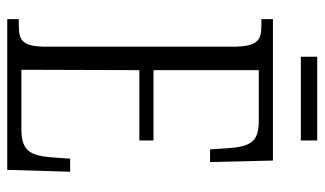

<svg xmlns="http://www.w3.org/2000/svg" viewBox="-198 -674 873 516"><g transform="rotate(90 238.0 -416.5)"><path d="M133 -789H358V-833H133ZM32 0H437L442 -169H407L403 -115C398 -63 386 -38 329 -38H168L169 -355H358V-393H169V-676H306C364 -676 375 -651 379 -590L382 -545H416L412 -714H32V-683H49C89 -683 106 -673 106 -604V-107C106 -42 91 -31 49 -31H32Z"/></g></svg>

Font: Noto Serif Hebrew ExtraCondensed Light
Style: Regular
Weight: 300
Width: 2
Designer: Monotype Design Team
Foundry: Monotype Imaging Inc.
Version: Version 2.004